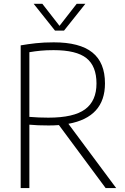

<svg xmlns="http://www.w3.org/2000/svg" viewBox="-20 -964 642 984"><path d="M86 0V-731.5Q123 -738 163.8 -742.5Q204.5 -747 255.5 -747Q388.5 -747 453.2 -695.2Q518 -643.5 518 -536.5Q518 -363.5 330.5 -329.5L575.5 0H521.5L282 -323Q257 -321 229.5 -321Q198 -321 175.2 -322Q152.5 -323 130.5 -325V0ZM228 -361Q358 -361 416.2 -404Q474.5 -447 474.5 -536Q474.5 -625 423 -666Q371.5 -707 254.5 -707Q217 -707 188.5 -704.2Q160 -701.5 130.5 -696.5V-365Q158.5 -363 179.2 -362Q200 -361 228 -361ZM262 -807 152.5 -944.5H197L285 -831.5L373 -944.5H417.5L308 -807Z"/></svg>

Font: Encode Sans SemiCondensed SemiCondensed ExtraLight
Style: Regular
Weight: 200
Width: 4
Designer: Multiple Designers
Foundry: Impallari Type
Version: Version 3.000; ttfautohint (v1.8.3) -l 8 -r 50 -G 200 -x 14 